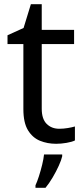

<svg xmlns="http://www.w3.org/2000/svg" viewBox="-20 -679 401 920"><path d="M264 -62Q284 -62 305 -65.5Q326 -69 339 -73V-6Q325 1 299 5.5Q273 10 249 10Q207 10 171.5 -4.5Q136 -19 114 -55Q92 -91 92 -156V-468H16V-510L93 -545L128 -659H180V-536H335V-468H180V-158Q180 -109 203.5 -85.5Q227 -62 264 -62ZM278 70Q274 88 261.5 115.5Q249 143 232.5 171Q216 199 198 221H150V209Q158 192 166.5 165.5Q175 139 182 110.5Q189 82 191 61H278Z"/></svg>

Font: Noto Sans Indic Siyaq Numbers
Style: Regular
Weight: 400
Designer: Monotype Design Team
Foundry: Monotype Imaging Inc.
Version: Version 2.002; ttfautohint (v1.8.4.7-5d5b)